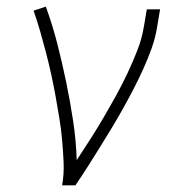

<svg xmlns="http://www.w3.org/2000/svg" viewBox="-20 -558 540 578"><path d="M167 0Q173 -34 171.5 -68.5Q170 -103 167 -136.5Q164 -170 158.5 -203.5Q153 -237 147 -270Q141 -303 134 -335Q127 -367 118.5 -399.5Q110 -432 101 -463.5Q92 -495 81 -526L118 -538Q138 -483 152.5 -426.5Q167 -370 179 -312Q191 -254 200 -195Q209 -136 211 -76Q232 -108 252.5 -140Q273 -172 292 -204.5Q311 -237 329.5 -270.5Q348 -304 364 -338Q380 -372 393.5 -406.5Q407 -441 413 -477L422 -530H462L453 -477Q448 -445 437 -414Q426 -383 412 -352Q398 -321 382.5 -291Q367 -261 350.5 -231.5Q334 -202 316.5 -173Q299 -144 281 -115Q263 -86 244.5 -57Q226 -28 207 0Z"/></svg>

Font: Iosevka Curly XLtObl
Style: Regular
Weight: 200
Italic angle: -9°
Monospace: yes
Designer: Belleve Invis
Foundry: Belleve Invis
Version: Version 11.1.0; ttfautohint (v1.8.3)